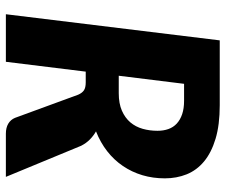

<svg xmlns="http://www.w3.org/2000/svg" viewBox="-77 -691 768 654"><g transform="rotate(90 307.0 -364.0)"><path d="M224 -272 190.5 0H28.5L117.5 -728.5H338.5Q405.5 -728.5 452.8 -714.2Q500 -700 530 -675Q560 -650 573.8 -615.8Q587.5 -581.5 587.5 -541.5Q587.5 -501 576.8 -465Q566 -429 545.5 -398.8Q525 -368.5 495.2 -345.2Q465.5 -322 427.5 -307Q442.5 -298.5 455 -286.2Q467.5 -274 476.5 -256.5L582.5 0H435.5Q415 0 401.2 -8.2Q387.5 -16.5 381.5 -31L302.5 -246.5Q296.5 -260 287.5 -266Q278.5 -272 260.5 -272ZM265.5 -607 238 -384.5H297.5Q332.5 -384.5 357 -395.2Q381.5 -406 396.8 -424Q412 -442 418.8 -466Q425.5 -490 425.5 -516.5Q425.5 -537 419.5 -553.8Q413.5 -570.5 400.8 -582.2Q388 -594 368.8 -600.5Q349.5 -607 323.5 -607Z"/></g></svg>

Font: Lato Black
Style: Italic
Weight: 900
Italic angle: -7°
Designer: Lukasz Dziedzic
Foundry: tyPoland Lukasz Dziedzic
Version: Version 2.007; 2014-02-27